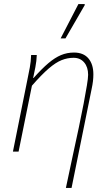

<svg xmlns="http://www.w3.org/2000/svg" viewBox="-20 -750 544 950"><path d="M306 180Q323 98 339.5 22.5Q356 -53 370 -119Q384 -185 394 -238Q404 -291 410 -327.5Q416 -364 416 -380Q416 -418 396.5 -441Q377 -464 344 -464Q314 -464 285 -452.5Q256 -441 221 -411Q186 -381 138 -326L72 0H44L116 -358Q122 -387 127.5 -416Q133 -445 134 -478H162Q161 -448 155 -417.5Q149 -387 144 -364H146Q187 -410 219.5 -437.5Q252 -465 282 -477.5Q312 -490 346 -490Q393 -490 417.5 -461Q442 -432 442 -382Q442 -366 440 -348.5Q438 -331 433 -308L334 180ZM280 -560 368 -730H398L400 -726L304 -560Z"/></svg>

Font: Source Sans 3 VF
Style: Italic
Weight: 200
Italic angle: -11°
Designer: Paul D. Hunt
Foundry: Adobe Systems Incorporated
Version: Version 3.042;hotconv 1.0.118;makeotfexe 2.5.65603